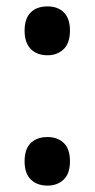

<svg xmlns="http://www.w3.org/2000/svg" viewBox="-20 -814 296 601"><path d="M57 -718Q57 -756 76 -775Q95 -794 129 -794Q161 -794 180 -775Q199 -756 199 -718Q199 -679 179 -660Q159 -641 129 -641Q96 -641 76.5 -660.5Q57 -680 57 -718ZM57 -309Q57 -347 76 -366Q95 -385 129 -385Q160 -385 179.5 -366.5Q199 -348 199 -309Q199 -270 179 -251.5Q159 -233 129 -233Q96 -233 76.5 -252Q57 -271 57 -309Z"/></svg>

Font: Noto Sans Khmer UI Condensed SemiBold
Style: Regular
Weight: 600
Width: 3
Designer: Danh Hong and the Monotype Design Team
Foundry: Monotype Imaging Inc.
Version: Version 2.002; ttfautohint (v1.8.4.7-5d5b)